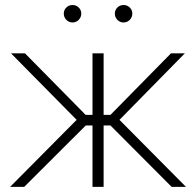

<svg xmlns="http://www.w3.org/2000/svg" viewBox="-20 -731 767 751"><path d="M19.5 0 279.8 -262.2 22.9 -522.5H77.6L314.9 -281.7H341.8V-522.5H385.3V-281.7H412.1L648.9 -522.5H703.1L447.3 -262.2L707.5 0H651.4L412.1 -240.2H385.3V0H341.8V-240.2H315.4L74.7 0ZM463.4 -643.1Q449.2 -643.1 439.2 -653.3Q429.2 -663.6 429.2 -677.7Q429.2 -691.9 439.2 -701.7Q449.2 -711.4 463.4 -711.4Q477.5 -711.4 487.5 -701.7Q497.6 -691.9 497.6 -677.7Q497.6 -663.6 487.5 -653.3Q477.5 -643.1 463.4 -643.1ZM263.7 -643.1Q249.5 -643.1 239.5 -653.3Q229.5 -663.6 229.5 -677.7Q229.5 -691.9 239.5 -701.7Q249.5 -711.4 263.7 -711.4Q277.8 -711.4 287.8 -701.7Q297.9 -691.9 297.9 -677.7Q297.9 -663.6 287.8 -653.3Q277.8 -643.1 263.7 -643.1Z"/></svg>

Font: Inter 28pt ExtraLight
Style: Regular
Weight: 250
Designer: Rasmus Andersson
Foundry: rsms
Version: Version 4.001;git-66647c0bb